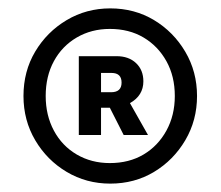

<svg xmlns="http://www.w3.org/2000/svg" viewBox="-20 -742 526 458"><path d="M243 -304Q186 -304 139 -332Q92 -360 64 -407.5Q36 -455 36 -513Q36 -572 64 -619Q92 -666 139 -694Q186 -722 243 -722Q301 -722 347.5 -694Q394 -666 422 -618.5Q450 -571 450 -513Q450 -455 422 -407.5Q394 -360 347.5 -332Q301 -304 243 -304ZM242 -353Q288 -353 322.5 -373.5Q357 -394 377 -430.5Q397 -467 397 -513Q397 -560 377 -596Q357 -632 322.5 -652.5Q288 -673 242 -673Q198 -673 163 -652.5Q128 -632 108.5 -596Q89 -560 89 -513Q89 -467 108.5 -430.5Q128 -394 163 -373.5Q198 -353 242 -353ZM168 -420V-608H258Q287 -608 304.5 -591.5Q322 -575 322 -548Q322 -514 290 -496L333 -420H275L242 -485H221V-420ZM246 -568H221V-522H245Q270 -522 270 -545Q270 -568 246 -568Z"/></svg>

Font: Red Hat Display Black
Style: Regular
Weight: 900
Designer: Pentagram, MCKL
Foundry: Pentagram, MCKL
Version: Version 1.023; ttfautohint (v1.8.3)